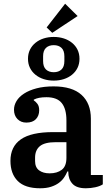

<svg xmlns="http://www.w3.org/2000/svg" viewBox="-20 -997 600 1029"><path d="M195 12Q114 12 75 -27Q36 -66 36 -135Q36 -211 91.5 -250Q147 -289 265 -289H336V-352Q336 -413 311 -444.5Q286 -476 229 -476Q185 -476 161 -463V-459Q171 -453 180.5 -440.5Q190 -428 190 -406Q190 -377 172.5 -358.5Q155 -340 121 -340Q92 -340 73.5 -359Q55 -378 55 -409Q55 -433 68.5 -455.5Q82 -478 109 -495.5Q136 -513 175.5 -523.5Q215 -534 267 -534Q367 -534 417 -488.5Q467 -443 467 -361V-59H531V-9Q516 1 491 6.5Q466 12 440 12Q390 12 368 -12.5Q346 -37 346 -75V-78H341Q334 -61 323 -45Q312 -29 295 -16.5Q278 -4 253.5 4Q229 12 195 12ZM246 -68Q286 -68 311 -87Q336 -106 336 -151V-235H279Q219 -235 193.5 -213.5Q168 -192 168 -152V-134Q168 -100 189.5 -84Q211 -68 246 -68ZM268 -610Q294 -610 309.5 -624.5Q325 -639 325 -670V-695Q325 -726 309.5 -740.5Q294 -755 268 -755Q242 -755 226.5 -740.5Q211 -726 211 -695V-670Q211 -639 226.5 -624.5Q242 -610 268 -610ZM268 -565Q239 -565 214 -573Q189 -581 170 -596.5Q151 -612 140.5 -633.5Q130 -655 130 -682Q130 -709 140.5 -730.5Q151 -752 170 -767.5Q189 -783 214 -791Q239 -799 268 -799Q297 -799 322 -791Q347 -783 366 -767.5Q385 -752 395.5 -730.5Q406 -709 406 -682Q406 -655 395.5 -633.5Q385 -612 366 -596.5Q347 -581 322 -573Q297 -565 268 -565ZM230 -850 329 -977 396 -911 260 -821Z"/></svg>

Font: IBM Plex Serif SemiBold
Style: Regular
Weight: 600
Designer: Mike Abbink, Paul van der Laan, Pieter van Rosmalen
Foundry: Bold Monday
Version: Version 2.5